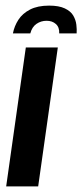

<svg xmlns="http://www.w3.org/2000/svg" viewBox="-20 -664 293 684"><path d="M155 -644Q190 -644 211 -634Q232 -624 241 -608.5Q250 -593 252 -576Q254 -559 253 -545H191Q192 -567 179 -578.5Q166 -590 146 -590Q126 -590 110 -579Q94 -568 88 -545H26Q31 -571 45.5 -593.5Q60 -616 87 -630Q114 -644 155 -644ZM2 0 72 -495H186L116 0Z"/></svg>

Font: Alumni Sans Thin
Style: Bold Italic
Weight: 700
Italic angle: -8°
Version: Version 1.016